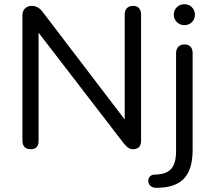

<svg xmlns="http://www.w3.org/2000/svg" viewBox="-20 -705 1016 916"><path d="M126 7C154 7 164 -8 164 -34V-549L562 -32C573 -18 590 7 613 7C641 7 653 -8 653 -34V-636C653 -662 639 -677 615 -677C590 -677 575 -662 575 -636V-135L182 -650C164 -674 143 -677 131 -677C109 -677 87 -662 87 -634V-34C87 -8 101 7 126 7ZM726 191C843 191 899 138 899 9V-451C899 -478 886 -493 860 -493C836 -493 820 -478 820 -451V15C820 96 790 127 717 128C676 129 676 192 726 191ZM860 -585C888 -585 910 -606 910 -635C910 -663 888 -685 860 -685C832 -685 809 -664 809 -635C809 -606 832 -585 860 -585Z"/></svg>

Font: SN Pro Book
Style: Regular
Weight: 350
Designer: Tobias Whetton
Foundry: Supernotes
Version: Version 1.003;Glyphs 3.3 (3324)